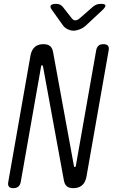

<svg xmlns="http://www.w3.org/2000/svg" viewBox="-20 -970 640 1000"><path d="M139 -682Q145 -711 161.5 -725.5Q178 -740 206 -740Q228 -740 240 -730.5Q252 -721 256 -701L365 -106Q365 -103 366.5 -101.5Q368 -100 370 -100Q372 -100 373 -101.5Q374 -103 375 -106L481 -708Q484 -724 493 -732Q502 -740 519 -740Q535 -740 542 -732Q549 -724 546 -708L430 -48Q424 -19 407 -4.5Q390 10 362 10Q340 10 328.5 0.5Q317 -9 313 -29L204 -624Q203 -627 202 -628.5Q201 -630 199 -630Q197 -630 195.5 -628.5Q194 -627 194 -624L88 -22Q85 -6 75.5 2Q66 10 49 10Q33 10 26.5 2Q20 -6 23 -22ZM273 -950Q284 -950 293 -945.5Q302 -941 308 -933L352 -877Q361 -864 372.5 -864Q384 -864 398 -877L463 -934Q472 -942 482.5 -946Q493 -950 505 -950Q527 -950 529 -942Q531 -934 513 -917L425 -835Q411 -823 393.5 -816.5Q376 -810 363 -810Q350 -810 335 -816.5Q320 -823 310 -835L252 -916Q239 -933 244.5 -941.5Q250 -950 273 -950Z"/></svg>

Font: Maple Mono NL ExtraLight
Style: Italic
Weight: 275
Italic angle: -10°
Monospace: yes
Designer: subframe7536
Version: Version 7.000